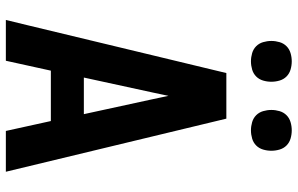

<svg xmlns="http://www.w3.org/2000/svg" viewBox="-196 -796 993 640"><g transform="rotate(90 300.0 -476.5)"><path d="M47 0 64 -70 165 -490 224 -735H376L553 0H417L384 -150H216L183 0ZM239 -260H361L311 -490Q308 -503 305.5 -516Q303 -529 300 -542Q297 -529 294.5 -516Q292 -503 289 -490ZM415 -817Q401 -817 387.5 -821Q374 -825 364.5 -834.5Q355 -844 351 -857.5Q347 -871 347 -885Q347 -899 351 -912.5Q355 -926 364.5 -935.5Q374 -945 387.5 -949Q401 -953 415 -953Q429 -953 442.5 -949Q456 -945 465.5 -935.5Q475 -926 479 -912.5Q483 -899 483 -885Q483 -871 479 -857.5Q475 -844 465.5 -834.5Q456 -825 442.5 -821Q429 -817 415 -817ZM185 -817Q171 -817 157.5 -821Q144 -825 134.5 -834.5Q125 -844 121 -857.5Q117 -871 117 -885Q117 -899 121 -912.5Q125 -926 134.5 -935.5Q144 -945 157.5 -949Q171 -953 185 -953Q199 -953 212.5 -949Q226 -945 235.5 -935.5Q245 -926 249 -912.5Q253 -899 253 -885Q253 -871 249 -857.5Q245 -844 235.5 -834.5Q226 -825 212.5 -821Q199 -817 185 -817Z"/></g></svg>

Font: Iosevka Aile Extrabold
Style: Regular
Weight: 800
Designer: Belleve Invis
Foundry: Belleve Invis
Version: Version 27.3.5; ttfautohint (v1.8.4)